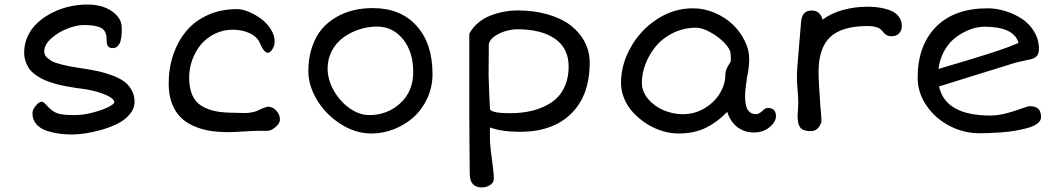

<svg xmlns="http://www.w3.org/2000/svg" viewBox="-20 -572 4640 841"><path d="M122.1 -76.7Q122.1 -93.8 141.8 -114.7Q161.6 -135.7 177.2 -118.2Q207.5 -84 230.7 -75.9Q253.9 -67.9 307.1 -67.9Q343.3 -67.9 385.3 -78.6Q427.2 -89.4 453.9 -102.8Q480.5 -116.2 480.5 -124.5Q480.5 -140.1 443.8 -156.2Q407.2 -172.4 354.5 -181.2Q329.6 -184.6 313.2 -186.8Q296.9 -189 272.5 -193.6Q248 -198.2 231.2 -202.6Q214.4 -207 193.4 -214.4Q172.4 -221.7 158.2 -229.7Q144 -237.8 129.2 -249.3Q114.3 -260.7 105.7 -274.2Q97.2 -287.6 91.6 -304.9Q85.9 -322.3 85.9 -342.3Q85.9 -380.9 102.1 -414.8Q118.2 -448.7 145.5 -473.4Q172.9 -498 208.5 -516.1Q244.1 -534.2 283.4 -543.2Q322.8 -552.2 362.3 -552.2Q428.7 -552.2 470.9 -522.2Q513.2 -492.2 513.2 -451.7Q513.2 -441.9 513.2 -438.2Q513.2 -434.6 512.7 -424.1Q512.2 -413.6 511.2 -408.4Q510.3 -403.3 508.5 -394.5Q506.8 -385.7 503.7 -381.1Q500.5 -376.5 496.3 -371.1Q492.2 -365.7 486.1 -363.5Q480 -361.3 472.7 -361.3Q463.9 -361.3 458 -365Q452.1 -368.7 450 -375.7Q447.8 -382.8 447.3 -388.2Q446.8 -393.6 446.8 -401.4Q446.8 -437 422.9 -449.7Q398.9 -462.4 348.1 -462.4Q315.4 -462.4 275.1 -446.8Q234.9 -431.2 204.3 -403.6Q173.8 -376 173.8 -347.7Q173.8 -338.4 177.5 -330.6Q181.2 -322.8 189.5 -316.4Q197.8 -310.1 205.8 -304.9Q213.9 -299.8 229.2 -295.4Q244.6 -291 255.1 -288.1Q265.6 -285.2 285.6 -281.5Q305.7 -277.8 316.7 -276.1Q327.6 -274.4 349.6 -271Q386.7 -265.1 414.3 -259Q441.9 -252.9 472.9 -241.2Q503.9 -229.5 523.7 -215.1Q543.5 -200.7 556.4 -177.7Q569.3 -154.8 569.3 -126Q569.3 -96.2 547.9 -71Q526.4 -45.9 494.4 -30Q462.4 -14.2 423.8 -3.2Q385.3 7.8 352.3 12.5Q319.3 17.1 294.4 17.1Q267.1 17.1 241.7 13.9Q216.3 10.7 187 1.7Q157.7 -7.3 139.9 -27.3Q122.1 -47.4 122.1 -76.7Z M718.8 -205.1Q718.8 -272.9 738.8 -332Q758.8 -391.1 795.9 -435.8Q833 -480.5 890.6 -506.3Q948.2 -532.2 1019 -532.2Q1040 -532.2 1067.9 -521Q1095.7 -509.8 1121.6 -491.2Q1147.5 -472.7 1165.3 -445.3Q1183.1 -418 1183.1 -389.2Q1183.1 -381.3 1179.9 -370.8Q1176.8 -360.4 1170.4 -352.3Q1164.1 -344.2 1156.5 -341.3Q1148.9 -338.4 1138.7 -348.6Q1128.4 -358.9 1118.7 -382.8Q1106 -412.1 1072.8 -427Q1039.6 -441.9 1000 -441.9Q957 -441.9 920.4 -423.8Q883.8 -405.8 859.6 -376.2Q835.4 -346.7 822 -309.3Q808.6 -272 808.6 -232.9Q808.6 -186.5 822.3 -155.5Q835.9 -124.5 863.5 -107.9Q891.1 -91.3 924.8 -84.7Q958.5 -78.1 1006.3 -78.1Q1014.6 -78.1 1031.2 -77.4Q1047.9 -76.7 1056.9 -76.9Q1065.9 -77.1 1079.8 -79.3Q1093.8 -81.5 1106 -86.4L1126 -95.7Q1149.9 -105 1153.8 -105Q1162.1 -105 1173.3 -100.1Q1184.6 -95.2 1195.3 -81.1Q1206.1 -66.9 1206.1 -47.4Q1206.1 -31.7 1186.8 -15.4Q1167.5 1 1151.9 1H1113.3Q1090.8 1 1046.6 3.9Q1002.4 6.8 979 6.8Q935.1 6.8 898.2 0.7Q861.3 -5.4 827.4 -20.5Q793.5 -35.6 770 -59.3Q746.6 -83 732.7 -120.1Q718.8 -157.2 718.8 -205.1Z M1330.6 -259.8Q1330.6 -318.4 1346.7 -365.7Q1362.8 -413.1 1389.6 -444.6Q1416.5 -476.1 1453.1 -497.1Q1489.7 -518.1 1529.5 -527.3Q1569.3 -536.6 1612.8 -536.6Q1734.4 -536.6 1804.4 -459.2Q1874.5 -381.8 1874.5 -248Q1874.5 -191.9 1852.1 -142.6Q1829.6 -93.3 1792.5 -59.6Q1755.4 -25.9 1707 -6.6Q1658.7 12.7 1607.4 12.7Q1536.1 12.7 1470.9 -29.5Q1405.8 -71.8 1368.2 -134.8Q1330.6 -197.8 1330.6 -259.8ZM1415 -272Q1415 -224.6 1441.2 -177Q1467.3 -129.4 1510.3 -98.6Q1553.2 -67.9 1597.7 -67.9Q1676.3 -67.9 1733.2 -119.6Q1790 -171.4 1790 -257.3Q1790 -344.7 1745.4 -400.1Q1700.7 -455.6 1631.3 -455.6Q1592.3 -455.6 1554.4 -443.4Q1516.6 -431.2 1485.1 -408.7Q1453.6 -386.2 1434.3 -350.6Q1415 -314.9 1415 -272Z M2035.6 -48.3V-424.3Q2049.8 -451.7 2075 -472.4Q2100.1 -493.2 2129.9 -504.4Q2159.7 -515.6 2188.7 -521Q2217.8 -526.4 2245.1 -526.4Q2319.8 -526.4 2380.6 -508.5Q2441.4 -490.7 2481 -459.7Q2520.5 -428.7 2541.7 -387.2Q2563 -345.7 2563 -297.9Q2563 -153.8 2481.9 -74.2Q2400.9 5.4 2257.8 5.4Q2178.7 5.4 2126 -13.7V24.4Q2125 56.6 2134 120.1Q2143.1 183.6 2143.1 210Q2143.1 228 2126.7 238.5Q2110.4 249 2090.8 249Q2037.6 249 2037.6 189Q2037.6 175.3 2037.1 131.6Q2036.6 87.9 2036.6 70.8ZM2126 -98.1Q2123.5 -76.2 2214.8 -76.2Q2268.1 -76.2 2312.7 -87.4Q2357.4 -98.6 2393.6 -122.1Q2429.7 -145.5 2450.2 -186Q2470.7 -226.6 2470.7 -281.2Q2470.7 -360.4 2411.1 -402.1Q2351.6 -443.8 2245.6 -443.8Q2224.1 -443.8 2197.8 -436.8Q2171.4 -429.7 2147.9 -414.1Q2124.5 -398.4 2121.1 -378.4L2120.1 -240.7Q2120.1 -224.1 2123 -159.7Z M2700.2 -208Q2700.2 -290.5 2742.7 -364.3Q2783.7 -439 2856.9 -487.3Q2930.2 -535.6 3015.6 -535.6Q3064.5 -535.6 3110.6 -515.9Q3156.7 -496.1 3189.5 -464.8Q3222.2 -433.6 3241.9 -393.6Q3261.7 -353.5 3261.7 -313.5Q3261.7 -276.4 3252.4 -234.9Q3243.7 -178.7 3243.7 -150.4Q3243.7 -107.4 3256.1 -89.6Q3268.6 -71.8 3292.5 -71.8Q3298.3 -71.8 3307.4 -77.1Q3316.4 -82.5 3318.8 -85.4Q3324.2 -90.8 3326.2 -92.5Q3328.1 -94.2 3333 -96.7Q3337.9 -99.1 3343.3 -99.1Q3378.9 -99.1 3378.9 -63.5Q3378.9 -38.1 3350.8 -14.9Q3322.8 8.3 3282.7 8.3Q3240.2 8.3 3209.5 -15.6Q3178.7 -39.6 3165.5 -82Q3123.5 -38.1 3072.8 -12.7Q3022 12.7 2951.7 12.7Q2917 12.7 2880.9 1.7Q2844.7 -9.3 2812.7 -29.8Q2780.8 -50.3 2755.4 -76.9Q2730 -103.5 2715.1 -137.9Q2700.2 -172.4 2700.2 -208ZM2791.5 -209Q2791.5 -170.4 2819.3 -137.9Q2847.2 -105.5 2887.9 -88.6Q2928.7 -71.8 2970.7 -71.8Q3023.4 -71.8 3067.1 -98.4Q3110.8 -125 3134 -164.6Q3157.2 -204.1 3157.2 -245.1Q3157.2 -251.5 3158.4 -257.6Q3159.7 -263.7 3162.6 -270Q3165.5 -276.4 3167.2 -280Q3168.9 -283.7 3173.6 -290.8Q3178.2 -297.9 3179.2 -299.8Q3181.2 -302.7 3181.4 -310.1Q3181.6 -317.4 3180.9 -326.2Q3180.2 -335 3180.2 -335.4Q3180.2 -356 3153.8 -383.5Q3127.4 -411.1 3091.3 -430.9Q3055.2 -450.7 3029.3 -450.7Q2976.1 -450.7 2929.9 -428.5Q2883.8 -406.2 2854.2 -371.1Q2824.7 -335.9 2808.1 -293.5Q2791.5 -251 2791.5 -209Z M3473.6 -63Q3473.6 -71.3 3475.1 -89.4Q3476.6 -107.4 3476.6 -115.7Q3476.6 -145.5 3473.6 -177.7Q3468.3 -231 3472.7 -281.7L3488.8 -474.6Q3490.7 -500 3501.5 -512.9Q3512.2 -525.9 3536.6 -525.9Q3556.2 -525.9 3567.9 -513.9Q3579.6 -502 3583 -485.8Q3621.1 -514.6 3673.1 -528.6Q3725.1 -542.5 3777.8 -542.5Q3797.4 -542.5 3814.9 -541Q3832.5 -539.6 3854.7 -534.2Q3877 -528.8 3892.6 -520.3Q3908.2 -511.7 3919.2 -495.6Q3930.2 -479.5 3930.2 -458Q3930.2 -438 3917.7 -425.5Q3905.3 -413.1 3884.8 -413.1Q3875 -413.1 3866.9 -416.7Q3858.9 -420.4 3854.7 -424.6Q3850.6 -428.7 3844.7 -436Q3838.4 -442.9 3834.2 -446.3Q3830.1 -449.7 3815.7 -453.9Q3801.3 -458 3779.8 -458Q3668.5 -458 3616.9 -410.2Q3565.4 -362.3 3565.4 -255.9Q3565.4 -217.8 3573.2 -108.4Q3573.2 -105 3575.7 -80.6Q3578.1 -56.2 3578.1 -43.9Q3578.1 -30.8 3565.9 -14.2Q3553.7 2.4 3530.8 2.4Q3498 2.4 3485.8 -12.7Q3473.6 -27.8 3473.6 -63Z M3999.5 -231.9Q3999.5 -372.6 4079.6 -454.1Q4159.7 -535.6 4305.7 -535.6Q4344.7 -535.6 4384 -523.4Q4423.3 -511.2 4456.3 -489.5Q4489.3 -467.8 4510 -433.1Q4530.8 -398.4 4530.8 -357.9Q4530.8 -337.4 4521.7 -327.1Q4512.7 -316.9 4495.1 -312.5Q4488.8 -310.5 4463.1 -305.4Q4437.5 -300.3 4419.9 -294.9L4093.3 -193.4Q4120.6 -65.9 4319.3 -65.9Q4352.1 -65.9 4389.9 -76.2Q4427.7 -86.4 4455.3 -96.7Q4482.9 -106.9 4490.2 -106.9Q4516.1 -106.9 4528.1 -95.2Q4540 -83.5 4540 -58.6Q4540 -43 4523.9 -30.8Q4507.8 -18.6 4480.7 -11.2Q4453.6 -3.9 4424.6 1Q4395.5 5.9 4362.1 8.1Q4328.6 10.3 4308.1 11Q4287.6 11.7 4270 11.7Q4202.1 11.7 4139.9 -20.3Q4077.6 -52.2 4038.6 -108.9Q3999.5 -165.5 3999.5 -231.9ZM4090.8 -270Q4093.3 -271 4152.1 -288.3Q4210.9 -305.7 4236.3 -313.5Q4261.7 -321.3 4309.8 -336.4Q4357.9 -351.6 4389.4 -363.3Q4420.9 -375 4441.4 -384.3Q4420.9 -455.1 4291 -455.1Q4272.9 -455.1 4250.7 -449.7Q4228.5 -444.3 4201.9 -430.7Q4175.3 -417 4153.1 -397Q4130.9 -377 4113.3 -343.8Q4095.7 -310.5 4090.8 -270Z"/></svg>

Font: Short Stack
Style: Regular
Weight: 400
Designer: James Grieshaber
Foundry: James Grieshaber
Version: Version 1.002